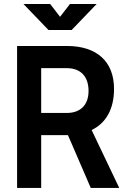

<svg xmlns="http://www.w3.org/2000/svg" viewBox="-20 -918 626 938"><path d="M63.5 0H181.2V-257.8H306.6C308.6 -257.8 310.5 -257.8 312 -257.8L423.3 0H562.5L427.7 -282.7C498.5 -316.9 537.1 -386.2 537.1 -483.4C537.1 -617.2 453.6 -693.4 306.6 -693.4H63.5ZM181.2 -366.2V-585H306.6C373.5 -585 412.6 -544.9 412.6 -473.6C412.6 -405.8 373.5 -366.2 306.6 -366.2ZM216.8 -771.5H330.1L452.1 -898.4H321.8L273.4 -835.9L225.1 -898.4H94.7Z"/></svg>

Font: Cascadia Mono SemiBold
Style: Regular
Weight: 600
Monospace: yes
Designer: Aaron Bell
Foundry: Saja Typeworks
Version: Version 2404.023